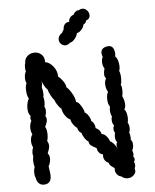

<svg xmlns="http://www.w3.org/2000/svg" viewBox="-60 -963 816 1014"><g transform="rotate(-5 348.0 -456.5)"><path d="M621 -96Q621 -89 616 -84Q621 -75 621 -66Q621 -58 617 -50Q619 -38 619 -35Q619 -21 603 -9Q591 0 576 0Q557 0 542 -13Q528 -15 518.5 -28.5Q509 -42 512 -59Q507 -63 500 -67.5Q493 -72 488.5 -77.5Q484 -83 482 -91Q470 -95 463 -105.5Q456 -116 456 -129Q456 -134 457 -137Q444 -139 435.5 -149.5Q427 -160 426 -173Q406 -183 397 -190Q388 -197 386 -212Q376 -217 366 -232Q356 -247 354 -259Q336 -268 333 -289Q324 -293 313 -308.5Q302 -324 301 -336Q287 -341 274 -359.5Q261 -378 259 -397Q251 -401 240 -417.5Q229 -434 226 -445Q218 -453 208 -471.5Q198 -490 195 -504Q187 -510 178 -526Q169 -542 166 -554Q168 -548 168 -537Q168 -524 165 -521Q171 -497 171 -481Q171 -475 169 -467Q173 -458 173 -440Q173 -424 170 -415Q176 -408 176 -391Q176 -376 171 -366Q177 -356 177 -346Q177 -335 171.5 -323Q166 -311 165 -308Q174 -295 174 -264Q174 -246 169 -233Q177 -220 177 -207Q177 -193 166 -167Q176 -157 176 -139Q176 -119 165 -99Q166 -90 168.5 -74Q171 -58 171 -48Q171 -5 131 -5Q115 -5 104.5 -16Q94 -27 92 -43Q86 -57 86 -73Q86 -89 91 -102Q86 -120 86 -136Q86 -149 89 -158Q86 -169 86 -177Q86 -192 92 -207Q84 -220 84 -240Q84 -262 94 -274Q86 -293 86 -310Q86 -330 95 -346Q91 -356 91 -362Q91 -365 93 -373Q80 -386 80 -415Q80 -430 83.5 -444Q87 -458 92 -464Q81 -484 81 -515Q81 -535 87 -547Q81 -558 81 -575Q81 -596 89 -609Q86 -617 86 -632Q86 -646 89 -651Q89 -676 105 -690Q121 -704 143 -704Q165 -704 180.5 -689Q196 -674 194 -649Q217 -646 237 -621Q257 -596 256 -567Q269 -558 281.5 -540Q294 -522 295 -507Q308 -497 323 -471Q338 -445 339 -425Q351 -424 364.5 -402Q378 -380 380 -365Q390 -361 400 -345Q410 -329 410 -317Q418 -315 424.5 -301Q431 -287 429 -279Q454 -269 459 -244Q470 -245 483 -231Q496 -217 499 -203Q509 -199 520.5 -185.5Q532 -172 535 -160Q532 -175 532 -182Q532 -189 537 -194Q527 -205 527 -226Q527 -237 530 -244Q523 -256 523 -266Q523 -275 528 -285Q518 -294 518 -316Q518 -326 521 -332Q513 -348 513 -368Q513 -374 515 -386Q504 -399 504 -428Q504 -452 512 -463Q507 -470 503.5 -482.5Q500 -495 500 -506Q500 -525 508 -535Q499 -544 499 -560Q499 -571 504 -588Q494 -603 494 -624Q494 -640 500 -649Q495 -662 495 -672Q495 -692 515 -700Q526 -704 535 -704Q552 -704 559.5 -691Q567 -678 567 -660Q567 -650 566 -646Q574 -640 579 -624Q584 -608 584 -591Q584 -576 580 -569Q587 -553 587 -527Q587 -505 582 -496Q588 -484 588 -461Q588 -443 584 -435Q589 -427 592.5 -413.5Q596 -400 596 -388Q596 -371 589 -364Q596 -358 600 -344Q604 -330 604 -315Q604 -302 601 -293Q609 -280 609 -262Q609 -247 604 -241Q607 -235 609 -221Q611 -207 609 -201Q619 -194 619 -172Q619 -155 612 -145Q617 -132 617 -124Q617 -121 615 -111Q621 -105 621 -96ZM335 -740Q322 -728 309 -728Q296 -728 286 -738Q276 -748 276 -762Q276 -782 298 -796Q299 -802 307 -812Q307 -827 314.5 -838Q322 -849 340 -850Q339 -862 346.5 -872Q354 -882 366 -885Q369 -894 377.5 -900.5Q386 -907 396 -907Q405 -913 415 -913Q429 -913 439.5 -901Q450 -889 450 -875Q450 -856 429 -849Q428 -836 413 -829Q412 -816 400 -802.5Q388 -789 375 -787Q373 -773 360 -757Q347 -741 335 -740Z"/></g></svg>

Font: Pangolin
Style: Regular
Weight: 400
Designer: Kevin Burke
Foundry: Google, Inc.
Version: Version 1.101